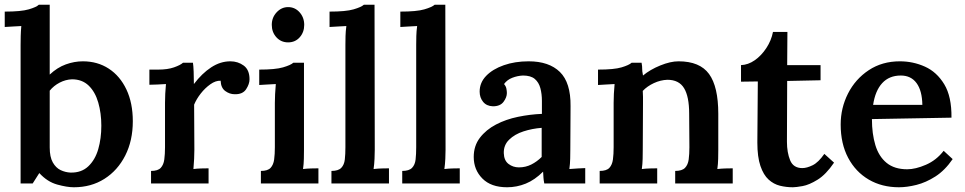

<svg xmlns="http://www.w3.org/2000/svg" viewBox="-20 -775 4075 811"><path d="M67 -585Q67 -602 67.5 -622.5Q68 -643 70 -665Q54 -664 33.5 -663Q13 -662 0 -661V-726Q69 -726 101.5 -735.5Q134 -745 144 -755H190V-460Q222 -490 258 -503Q294 -516 330 -516Q392 -516 439.5 -485Q487 -454 514 -397Q541 -340 541 -263Q541 -181 509 -118Q477 -55 421 -19.5Q365 16 292 16Q263 16 221.5 4.5Q180 -7 146 -44L118 0H67ZM190 -152Q190 -112 203 -89Q216 -66 236 -56.5Q256 -47 278 -46Q324 -45 353 -72.5Q382 -100 395 -145Q408 -190 408 -244Q408 -297 395 -342Q382 -387 354.5 -413.5Q327 -440 284 -440Q257 -439 232 -426Q207 -413 190 -392Z M618 -53Q647 -53 659 -66Q671 -79 674 -101.5Q677 -124 677 -153V-341Q677 -359 678 -379Q679 -399 681 -420Q665 -419 644.5 -418Q624 -417 611 -417V-481H648Q688 -481 715 -490.5Q742 -500 753 -510H795Q797 -498 798 -472Q799 -446 799 -420Q833 -465 872 -490.5Q911 -516 953 -516Q985 -516 1009.5 -498Q1034 -480 1034 -440Q1034 -420 1019.5 -398Q1005 -376 971 -377Q950 -377 931.5 -390.5Q913 -404 912 -434Q891 -435 868.5 -419Q846 -403 828 -380Q810 -357 800 -333L801 -143Q801 -126 800 -104Q799 -82 797 -61Q812 -63 830.5 -63.5Q849 -64 861 -64V0H618Z M1082 -53Q1111 -53 1123 -66Q1135 -79 1138 -101.5Q1141 -124 1141 -153V-340Q1141 -357 1142 -377.5Q1143 -398 1145 -420Q1129 -419 1108.5 -418Q1088 -417 1075 -416V-481Q1143 -481 1175.5 -490.5Q1208 -500 1219 -510H1264V-143Q1264 -126 1263.5 -104Q1263 -82 1260 -61Q1276 -63 1294 -63.5Q1312 -64 1325 -64V0H1082ZM1197 -596Q1167 -596 1147.5 -617.5Q1128 -639 1128 -670Q1128 -701 1148.5 -723Q1169 -745 1197 -745Q1226 -745 1245.5 -723Q1265 -701 1265 -670Q1265 -639 1246 -617.5Q1227 -596 1197 -596Z M1380 -53Q1409 -53 1421.5 -66Q1434 -79 1436.5 -101.5Q1439 -124 1439 -153V-585Q1439 -602 1439.5 -622.5Q1440 -643 1443 -665Q1426 -664 1405.5 -663Q1385 -662 1372 -661V-726Q1441 -726 1473.5 -735.5Q1506 -745 1517 -755H1562L1563 -143Q1563 -126 1562 -104Q1561 -82 1558 -61Q1575 -63 1592.5 -63.5Q1610 -64 1623 -64V0H1380Z M1679 -53Q1708 -53 1720.5 -66Q1733 -79 1735.5 -101.5Q1738 -124 1738 -153V-585Q1738 -602 1738.5 -622.5Q1739 -643 1742 -665Q1725 -664 1704.5 -663Q1684 -662 1671 -661V-726Q1740 -726 1772.5 -735.5Q1805 -745 1816 -755H1861L1862 -143Q1862 -126 1861 -104Q1860 -82 1857 -61Q1874 -63 1891.5 -63.5Q1909 -64 1922 -64V0H1679Z M2279 0Q2276 -15 2275.5 -25.5Q2275 -36 2274 -50Q2239 -15 2201 0.5Q2163 16 2122 16Q2054 16 2017.5 -21Q1981 -58 1981 -112Q1981 -159 2007 -193Q2033 -227 2075 -249Q2117 -271 2168 -281.5Q2219 -292 2269 -294V-349Q2269 -378 2262.5 -402.5Q2256 -427 2239 -441.5Q2222 -456 2189 -456Q2166 -455 2144 -446.5Q2122 -438 2109 -420Q2117 -411 2119 -400.5Q2121 -390 2121 -382Q2121 -364 2107 -345Q2093 -326 2062 -326Q2035 -327 2020.5 -345Q2006 -363 2006 -388Q2006 -426 2033.5 -454.5Q2061 -483 2108 -499.5Q2155 -516 2213 -516Q2299 -516 2345 -471Q2391 -426 2390 -327Q2390 -274 2389.5 -234.5Q2389 -195 2389 -143Q2389 -128 2388.5 -105.5Q2388 -83 2385 -61Q2423 -64 2452 -65V0ZM2268 -235Q2228 -232 2191 -220Q2154 -208 2130.5 -185Q2107 -162 2108 -128Q2109 -97 2128 -82.5Q2147 -68 2172 -68Q2200 -68 2224 -80Q2248 -92 2268 -112Q2268 -122 2268 -133Q2268 -144 2268 -155Q2268 -169 2268 -190Q2268 -211 2268 -235Z M2513 0V-53Q2542 -53 2554 -66Q2566 -79 2569 -101.5Q2572 -124 2572 -153V-341Q2572 -359 2573 -379Q2574 -399 2576 -420Q2560 -419 2539.5 -418Q2519 -417 2506 -416V-481Q2574 -481 2605.5 -490.5Q2637 -500 2648 -510H2690Q2693 -493 2692.5 -485Q2692 -477 2696 -456Q2726 -481 2769 -498.5Q2812 -516 2846 -516Q2936 -516 2975 -462.5Q3014 -409 3014 -294V-143Q3014 -126 3013.5 -104Q3013 -82 3010 -61Q3027 -63 3044.5 -63.5Q3062 -64 3075 -64V0H2832V-53Q2861 -53 2873.5 -66Q2886 -79 2889 -101.5Q2892 -124 2892 -153L2891 -295Q2891 -367 2869.5 -402.5Q2848 -438 2799 -438Q2770 -437 2742 -424Q2714 -411 2695 -391Q2696 -379 2696 -366Q2696 -353 2696 -340L2695 -143Q2695 -126 2694.5 -104Q2694 -82 2691 -61Q2707 -63 2725 -63.5Q2743 -64 2756 -64V0Z M3329 16Q3301 16 3274.5 9.5Q3248 3 3226.5 -16.5Q3205 -36 3192 -74Q3179 -112 3179 -173L3181 -431L3110 -430V-500Q3140 -501 3168 -520.5Q3196 -540 3217 -572Q3238 -604 3245 -640H3306L3305 -500H3446V-436L3305 -433L3304 -176Q3304 -131 3317.5 -98Q3331 -65 3369 -65Q3388 -65 3412.5 -77Q3437 -89 3462 -125L3503 -88Q3469 -38 3433.5 -16Q3398 6 3370 11Q3342 16 3329 16Z M3777 16Q3705 16 3649.5 -16.5Q3594 -49 3562.5 -108.5Q3531 -168 3531 -249Q3531 -319 3562 -380Q3593 -441 3649.5 -478.5Q3706 -516 3781 -516Q3837 -516 3887 -493.5Q3937 -471 3968.5 -419Q4000 -367 3999 -278L3663 -272Q3663 -210 3677.5 -162Q3692 -114 3725 -87Q3758 -60 3812 -60Q3847 -60 3891 -79Q3935 -98 3966 -138L4004 -103Q3971 -55 3931 -29.5Q3891 -4 3851 6Q3811 16 3777 16ZM3668 -332H3876Q3875 -392 3851.5 -424Q3828 -456 3785 -456Q3736 -456 3706.5 -424Q3677 -392 3668 -332Z"/></svg>

Font: Lora SemiBold
Style: Regular
Weight: 600
Designer: Olga Karpushina, Alexei Vanyashin (Cyrillic)
Foundry: Cyreal
Version: Version 3.011; ttfautohint (v1.8.4.7-5d5b)